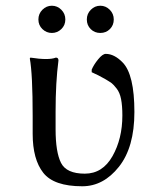

<svg xmlns="http://www.w3.org/2000/svg" viewBox="-20 -640 532 670"><path d="M128 -538.5Q114 -552 114 -572Q114 -592 128 -606Q142 -620 161 -620Q180 -620 194 -606Q208 -592 208 -572Q208 -552 194 -538.5Q180 -525 161 -525Q142 -525 128 -538.5ZM296.5 -538.5Q283 -552 283 -572Q283 -592 297 -606Q311 -620 330 -620Q349 -620 363 -606Q377 -592 377 -572Q377 -552 363.5 -538.5Q350 -525 330 -525Q310 -525 296.5 -538.5ZM174 -251V-189Q174 -109 193 -71.5Q212 -34 276 -34Q338 -34 372.5 -95Q407 -156 407 -237Q407 -271 402.5 -294Q398 -317 387 -331Q376 -345 370 -349.5Q364 -354 349 -363Q323 -378 300 -388Q300 -397 300 -397Q307 -414 322.5 -433Q338 -452 349 -452Q379 -452 408 -422Q449 -380 449 -249Q449 -126 395 -58Q341 10 267 10Q168 10 131 -37Q94 -84 94 -173V-235Q94 -382 84 -436L86 -439Q150 -429 175 -439Q184 -439 184 -429Q174 -353 174 -251Z"/></svg>

Font: Libertinus Sans
Style: Regular
Weight: 400
Designer: Philipp H. Poll
Foundry: Khaled Hosny
Version: Version 6.1